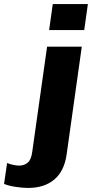

<svg xmlns="http://www.w3.org/2000/svg" viewBox="-141 -740 453 946"><path d="M274 -592H101L119 -720H292ZM187 23Q175 104 126 145Q77 186 -3 186Q-30 186 -65.5 180.5Q-101 175 -121 166L-106 63Q-96 68 -77.5 72Q-59 76 -47 76Q-22 76 -4.5 61.5Q13 47 18 7L91 -510H262Z"/></svg>

Font: Chivo ExtraBold Italic
Style: Regular
Weight: 800
Italic angle: -8.05°
Designer: Hector Gatti
Foundry: Omnibus-Type
Version: Version 1.007